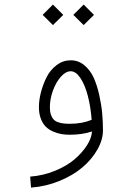

<svg xmlns="http://www.w3.org/2000/svg" viewBox="-20 -600 570 855"><path d="M306.6 -533.7 352.5 -579.6 398.4 -533.7 352.5 -488.3ZM169.9 -533.7 215.8 -579.6 261.7 -533.7 215.8 -488.3ZM388.2 -66.4Q383.8 -124 371.1 -173.1Q358.4 -222.2 338.1 -252.4Q317.9 -282.7 294.9 -282.7Q272.9 -282.7 251.2 -258.5Q229.5 -234.4 215.8 -196.8Q202.1 -159.2 202.1 -122.6Q202.1 -103.5 206.5 -90.1Q210.9 -76.7 218.3 -68.6Q225.6 -60.5 237.5 -56.2Q249.5 -51.8 261.7 -50.3Q273.9 -48.8 291 -48.8Q345.7 -48.8 388.2 -66.4ZM438.5 -19.5Q438.5 22.5 413.8 65.9Q389.2 109.4 347.4 145Q305.7 180.7 245.1 205.6Q184.6 230.5 118.2 235.4L114.3 186.5Q172.4 182.1 224.9 160.6Q277.3 139.2 312 109.4Q346.7 79.6 367.4 46.9Q388.2 14.2 389.6 -14.6Q346.2 0 291 0Q271.5 0 253.9 -2.9Q236.3 -5.9 217.3 -13.9Q198.2 -22 184.6 -35.2Q170.9 -48.3 162.1 -70.8Q153.3 -93.3 153.3 -122.6Q153.3 -154.3 162.4 -189.2Q171.4 -224.1 187.7 -256.6Q204.1 -289.1 232.4 -310.3Q260.7 -331.5 294.9 -331.5Q329.1 -331.5 355.5 -309.6Q381.8 -287.6 397 -254.4Q412.1 -221.2 421.9 -177.2Q431.6 -133.3 435.1 -95.2Q438.5 -57.1 438.5 -19.5Z"/></svg>

Font: AzarMehrMonospaced
Style: SansRegular
Weight: 1
Designer: Amin Abedi
Version: Version 1.00